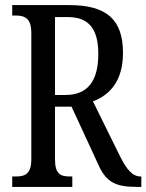

<svg xmlns="http://www.w3.org/2000/svg" viewBox="-20 -734 575 754"><path d="M28 0H264V-41H255C219 -41 196 -49 196 -108V-315H261L365 -90C397 -16 436 0 520 0H535V-41H532C500 -41 477 -69 451 -121L345 -336C409 -360 463 -414 463 -526C463 -657 399 -714 252 -714H28V-673H42C75 -673 103 -664 103 -605V-108C103 -49 76 -41 42 -41H28ZM237 -361H196V-667H246C331 -667 366 -618 366 -522C366 -418 326 -361 237 -361Z"/></svg>

Font: Noto Serif Lao ExtCond
Style: Regular
Weight: 400
Width: 2
Designer: Monotype Design Team
Foundry: Monotype Imaging Inc.
Version: Version 2.004